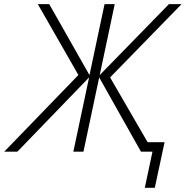

<svg xmlns="http://www.w3.org/2000/svg" viewBox="-60 -734 898 929"><path d="M640.6 174.8 677.7 0H622.1L419.9 -359.4L343.8 0H294.9L371.1 -359.4L23.9 0H-39.6L319.3 -371.1L123 -713.9H178.2L373 -370.6L445.8 -713.9H495.1L422.4 -370.6L757.3 -713.9H818.4L472.7 -359.4L654.3 -45.9H736.3L689 174.8Z"/></svg>

Font: Open Sans Light
Style: Italic
Weight: 300
Italic angle: -12°
Designer: Monotype Design Team
Foundry: Monotype Imaging Inc.
Version: Version 3.003; ttfautohint (v1.8.4)